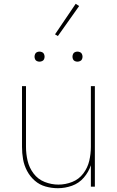

<svg xmlns="http://www.w3.org/2000/svg" viewBox="-20 -984 616 1012"><path d="M285 8Q323 8 359.5 -5Q396 -18 421.5 -47.5Q447 -77 459 -113V0H480V-530H459V-210Q459 -173 450.5 -136.5Q442 -100 419 -69.5Q396 -39 360.5 -25Q325 -11 288 -11Q251 -11 215.5 -25Q180 -39 157 -69.5Q134 -100 125.5 -136.5Q117 -173 117 -210V-530H96V-210Q96 -177 101.5 -145Q107 -113 122.5 -83.5Q138 -54 163 -32Q188 -10 220 -1Q252 8 285 8ZM388 -659Q395 -659 402 -662Q409 -665 412 -671.5Q415 -678 415 -685Q415 -692 412 -699Q409 -706 402 -709Q395 -712 388 -712Q381 -712 374.5 -709Q368 -706 365 -699Q362 -692 362 -685Q362 -678 365 -671.5Q368 -665 374.5 -662Q381 -659 388 -659ZM188 -659Q195 -659 202 -662Q209 -665 212 -671.5Q215 -678 215 -685Q215 -692 212 -699Q209 -706 202 -709Q195 -712 188 -712Q181 -712 174.5 -709Q168 -706 165 -699Q162 -692 162 -685Q162 -678 165 -671.5Q168 -665 174.5 -662Q181 -659 188 -659ZM285 -794 397 -952 379 -964 270 -803Z"/></svg>

Font: Iosevka Sparkle Thin
Style: Regular
Weight: 100
Designer: Belleve Invis
Foundry: Belleve Invis
Version: Version 4.5.0; ttfautohint (v1.8.3)